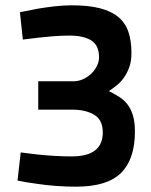

<svg xmlns="http://www.w3.org/2000/svg" viewBox="-20 -692 570 723"><path d="M55 -646Q88 -653 121 -659Q150 -664 184 -668Q218 -672 250 -672Q313 -672 356 -661Q399 -650 425.5 -628Q452 -606 463.5 -572Q475 -538 475 -493Q475 -462 467 -439.5Q459 -417 447 -400Q435 -383 420 -371Q405 -359 390 -349Q412 -338 430 -326.5Q448 -315 461 -297.5Q474 -280 481 -256Q488 -232 488 -196Q488 -93 436 -41Q384 11 266 11Q228 11 189 8Q150 5 118 0Q80 -5 46 -12L58 -118Q90 -114 123 -110Q152 -107 185.5 -105Q219 -103 250 -103Q367 -103 367 -193Q367 -240 336 -259Q305 -278 258 -279H124V-386H257Q275 -386 292 -393.5Q309 -401 322.5 -413.5Q336 -426 344.5 -442.5Q353 -459 353 -476Q353 -521 324 -539.5Q295 -558 242 -558Q211 -558 180 -555.5Q149 -553 123 -550Q93 -546 66 -543L55 -646Z"/></svg>

Font: Panefresco 800wt
Style: Regular
Weight: 800
Designer: Campivisivi
Foundry: Campivisivi & Chank Co
Version: Version 1.001